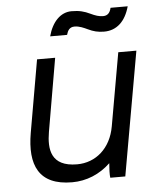

<svg xmlns="http://www.w3.org/2000/svg" viewBox="-52 -753 671 803"><g transform="rotate(-5 284.0 -351.5)"><path d="M219 5C279 5 335 -18 380 -61C378 -40 377 -12 379 0H442L534 -520H458L404 -214C388 -122 324 -68 246 -68C135 -68 128 -142 140 -213L193 -520H117L64 -216C41 -83 78 5 219 5ZM180 -611H251C256 -629 264 -643 285 -643C305 -643 324 -634 339 -627C362 -616 381 -611 407 -611C460 -611 497 -646 514 -708H442C437 -686 426 -676 408 -676C391 -676 376 -681 355 -691C332 -702 311 -708 278 -708C232 -708 196 -671 180 -611Z"/></g></svg>

Font: Fixel Text 20240404
Style: Italic
Weight: 400
Width: 4
Italic angle: -10°
Designer: AlfaBravo + MacPaw
Foundry: Kyrylo Tkachov, Marchela Mozhyna, Serhii Makarenko, Maria Weinstein, Zakhar Kryvoshyya
Version: Version 1.211;Glyphs 3.2 (3225)